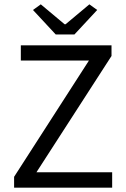

<svg xmlns="http://www.w3.org/2000/svg" viewBox="-20 -865 579 885"><path d="M45 0V-50L390 -586H76V-656H494V-607L148 -71H497V0ZM237 -706 132 -819 168 -845 278 -753H282L392 -845L428 -819L323 -706Z"/></svg>

Font: .
Style: 
Weight: 400
Designer: Paul D. Hunt, Dalton Maag
Foundry: Dalton Maag Ltd
Version: Version 1.200